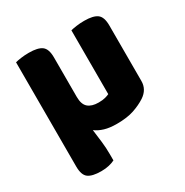

<svg xmlns="http://www.w3.org/2000/svg" viewBox="-156 -621 893 925"><g transform="rotate(-30 291.0 -158.5)"><path d="M530 -104Q530 -57 488 -29Q459 -10 420.5 3Q382 16 325 16Q285 16 257 7.5Q229 -1 209 -16Q214 22 218 56Q222 90 222 126V160Q208 167 189 171.5Q170 176 146 176Q96 176 74 159.5Q52 143 52 96V-484Q63 -487 83.5 -490Q104 -493 128 -493Q178 -493 200 -476.5Q222 -460 222 -413V-193Q222 -152 242 -134.5Q262 -117 300 -117Q323 -117 337.5 -121Q352 -125 360 -129V-484Q371 -487 391.5 -490Q412 -493 436 -493Q486 -493 508 -476.5Q530 -460 530 -413V-104Z"/></g></svg>

Font: Baloo Tammudu 2 ExtraBold
Style: Regular
Weight: 800
Designer: Maithili Shingre, Omkar Shende and Ek Type
Foundry: Ek Type
Version: Version 1.640;hotconv 1.0.111;makeotfexe 2.5.65597; ttfautoh